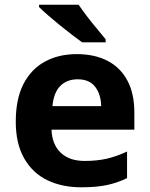

<svg xmlns="http://www.w3.org/2000/svg" viewBox="-20 -786 636 816"><path d="M306 -556Q382 -556 437 -527.5Q492 -499 521.5 -443.5Q551 -388 551 -308V-235H199Q201 -173 237.5 -137.5Q274 -102 340 -102Q392 -102 433.5 -111.5Q475 -121 520 -142V-29Q479 -9 434.5 0.5Q390 10 325 10Q244 10 181.5 -20Q119 -50 83 -112.5Q47 -175 47 -269Q47 -365 79.5 -428.5Q112 -492 170.5 -524Q229 -556 306 -556ZM310 -449Q264 -449 236 -420.5Q208 -392 203 -335H410Q409 -385 384.5 -417Q360 -449 310 -449ZM314 -766Q329 -744 349.5 -717Q370 -690 392 -664Q414 -638 429 -619V-606H329Q311 -619 285.5 -638.5Q260 -658 233.5 -679.5Q207 -701 183.5 -721.5Q160 -742 146 -756V-766Z"/></svg>

Font: Noto Sans Syriac Eastern
Style: Bold
Weight: 700
Designer: Patrick Giasson and the Monotype Design Team
Foundry: Monotype Imaging Inc.
Version: Version 3.001